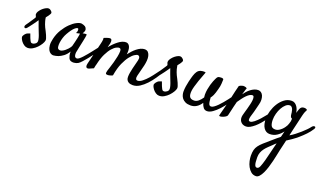

<svg xmlns="http://www.w3.org/2000/svg" viewBox="-85 -1008 3490 2063"><g transform="rotate(20 1660.0 23.0)"><path d="M137.7 -33.2Q143.6 -29.3 152.8 -29.3Q162.1 -29.3 171.4 -33.2Q180.7 -37.1 189 -43.9Q197.3 -50.8 201.2 -61.5Q205.1 -72.3 201.2 -92.3Q197.3 -112.3 189 -135.3Q180.7 -158.2 170.9 -181.6Q161.1 -205.1 154.3 -224.6Q148.4 -239.3 144.5 -252Q140.6 -262.7 137.2 -272.9Q133.8 -283.2 131.8 -287.1Q127 -279.3 114.7 -261.7Q102.5 -244.1 88.4 -225.1Q74.2 -206.1 61.5 -189.9Q48.8 -173.8 43.9 -168Q36.1 -159.2 28.8 -157.7Q21.5 -156.2 16.6 -160.6Q11.7 -165 11.2 -173.3Q10.7 -181.6 18.6 -193.4Q24.4 -201.2 36.1 -218.3Q47.9 -235.4 59.6 -253.4Q71.3 -271.5 81.1 -285.6Q90.8 -299.8 91.8 -302.7Q93.8 -310.5 86.4 -323.2Q79.1 -335.9 84 -352.5Q87.9 -366.2 101.6 -384.3Q115.2 -402.3 133.8 -417Q152.3 -431.6 171.9 -439Q191.4 -446.3 207 -438.5Q219.7 -430.7 227.5 -421.4Q235.4 -412.1 233.4 -402.3Q231.4 -397.5 227.5 -389.6Q223.6 -381.8 215.8 -370.6Q208 -359.4 193.4 -341.8Q196.3 -319.3 201.7 -300.8Q207 -282.2 211.9 -268.6Q217.8 -252 224.6 -238.3Q233.4 -220.7 243.2 -202.1Q252.9 -183.6 260.7 -165.5Q268.6 -147.5 273.4 -131.8Q278.3 -116.2 276.4 -105.5Q273.4 -88.9 259.3 -65.4Q245.1 -42 224.1 -20Q203.1 2 176.3 17.6Q149.4 33.2 120.1 33.2Q99.6 33.2 80.6 20.5Q61.5 7.8 48.3 -9.3Q35.2 -26.4 28.8 -43Q22.5 -59.6 27.3 -68.4Q33.2 -80.1 38.1 -86.9Q43 -93.8 52.7 -102.5Q56.6 -105.5 62.5 -109.4Q67.4 -112.3 76.2 -115.2Q85 -118.2 96.7 -122.1Q106.4 -91.8 114.3 -74.7Q122.1 -57.6 127 -47.9Q132.8 -37.1 137.7 -33.2Z M852.5 -194.3Q838.9 -174.8 817.4 -146Q795.9 -117.2 772.9 -88.4Q750 -59.6 728 -35.6Q706.1 -11.7 691.4 -2Q681.6 3.9 668.9 7.8Q656.2 11.7 643.1 12.7Q629.9 13.7 618.2 11.2Q606.4 8.8 597.7 2.9Q588.9 -3.9 583 -16.6Q578.1 -27.3 573.7 -44.9Q569.3 -62.5 570.3 -88.9Q546.9 -49.8 518.6 -28.8Q490.2 -7.8 464.8 2Q435.5 12.7 406.2 14.6Q392.6 14.6 377 5.4Q361.3 -3.9 350.6 -23.9Q339.8 -43.9 336.9 -75.7Q334 -107.4 344.7 -151.4Q358.4 -210.9 388.2 -259.8Q418 -308.6 453.1 -343.3Q488.3 -377.9 522.5 -395.5Q556.6 -413.1 579.1 -411.1Q605.5 -406.2 622.1 -395.5Q635.7 -385.7 640.1 -366.7Q644.5 -347.7 624 -316.4Q637.7 -319.3 647 -320.3Q656.2 -321.3 661.1 -321.3Q667 -321.3 668.9 -320.3Q669.9 -318.4 669.9 -312Q669.9 -305.7 667 -289.1Q664.1 -272.5 658.2 -244.1Q652.3 -215.8 642.6 -170.9Q640.6 -162.1 639.2 -154.8Q637.7 -147.5 636.2 -140.1Q634.8 -132.8 632.8 -123Q630.9 -113.3 627.9 -98.6Q627 -89.8 627.4 -79.6Q627.9 -69.3 630.9 -60.5Q633.8 -51.8 640.1 -46.4Q646.5 -41 658.2 -41Q668 -41 683.6 -53.2Q699.2 -65.4 716.8 -84.5Q734.4 -103.5 753.4 -126.5Q772.5 -149.4 789.1 -170.9Q805.7 -192.4 818.8 -209Q832 -225.6 837.9 -233.4Q845.7 -242.2 853.5 -243.7Q861.3 -245.1 865.2 -239.3Q869.1 -233.4 866.7 -221.7Q864.3 -210 852.5 -194.3ZM566.4 -151.4Q571.3 -170.9 578.1 -197.3Q585 -223.6 589.8 -248Q594.7 -272.5 597.2 -288.6Q599.6 -304.7 595.7 -303.7Q590.8 -302.7 585 -300.8Q580.1 -298.8 572.3 -297.9Q564.5 -296.9 556.6 -294.9Q564.5 -310.5 565.9 -320.8Q567.4 -331.1 566.4 -336.9Q565.4 -343.8 562.5 -347.7Q551.8 -356.4 524.9 -333.5Q498 -310.5 462.9 -249Q448.2 -223.6 439.5 -194.8Q430.7 -166 427.2 -140.6Q423.8 -115.2 425.8 -96.2Q427.7 -77.1 433.6 -71.3Q444.3 -60.5 458 -61Q471.7 -61.5 485.8 -68.8Q500 -76.2 514.2 -87.9Q528.3 -99.6 539.6 -112.3Q550.8 -125 558.1 -135.7Q565.4 -146.5 566.4 -151.4Z M1242.2 -44.9Q1242.2 -65.4 1246.6 -91.8Q1251 -118.2 1257.8 -146Q1264.6 -173.8 1271.5 -200.2Q1278.3 -226.6 1283.2 -247.1Q1289.1 -272.5 1282.2 -286.1Q1275.4 -299.8 1258.8 -299.8Q1251 -299.8 1228 -286.1Q1205.1 -272.5 1178.2 -238.8Q1151.4 -205.1 1125.5 -147.9Q1099.6 -90.8 1085 -2.9Q1066.4 6.8 1049.8 9.8Q1041 11.7 1034.2 12.7Q1014.6 13.7 1008.8 6.3Q1002.9 -1 1010.7 -29.3Q1014.6 -43 1024.9 -73.2Q1035.2 -103.5 1044.9 -139.2Q1054.7 -174.8 1062 -210.4Q1069.3 -246.1 1069.3 -272.5Q1069.3 -291 1063 -297.9Q1056.6 -304.7 1044.9 -304.7Q1036.1 -304.7 1015.6 -294.9Q995.1 -285.2 969.7 -256.8Q944.3 -228.5 919.4 -178.2Q894.5 -127.9 877 -47.9V-49.8Q875 -42 873 -34.2Q871.1 -27.3 870.1 -19.5Q869.1 -11.7 867.2 -4.9L818.4 16.6Q813.5 18.6 806.2 19.5Q798.8 20.5 792.5 17.1Q786.1 13.7 783.2 2.9Q780.3 -7.8 785.2 -29.3L846.7 -284.2Q849.6 -296.9 851.6 -308.6Q853.5 -319.3 854 -329.6Q854.5 -339.8 852.5 -346.7Q869.1 -354.5 881.8 -358.4Q894.5 -362.3 902.3 -364.3Q912.1 -367.2 918.9 -367.2Q950.2 -367.2 939.5 -313.5Q935.5 -297.9 927.7 -267.6Q946.3 -291 967.3 -312Q988.3 -333 1009.8 -349.6Q1031.2 -366.2 1053.2 -376Q1075.2 -385.7 1096.7 -385.7Q1113.3 -385.7 1124.5 -376Q1135.7 -366.2 1142.1 -350.1Q1148.4 -334 1149.4 -312Q1150.4 -290 1147.5 -266.6Q1163.1 -287.1 1182.1 -308.1Q1201.2 -329.1 1222.2 -345.7Q1243.2 -362.3 1265.6 -373Q1288.1 -383.8 1310.5 -383.8Q1336.9 -383.8 1351.1 -368.2Q1365.2 -352.5 1370.6 -328.1Q1376 -303.7 1373.5 -275.4Q1371.1 -247.1 1365.2 -220.7L1332 -88.9Q1321.3 -40 1352.5 -40Q1377 -40 1406.2 -63.5Q1435.5 -86.9 1463.4 -119.1Q1491.2 -151.4 1515.6 -185.5Q1540 -219.7 1556.6 -240.2Q1562.5 -247.1 1568.8 -248Q1575.2 -249 1579.6 -245.6Q1584 -242.2 1584.5 -234.4Q1585 -226.6 1579.1 -214.8Q1559.6 -180.7 1531.2 -139.2Q1502.9 -97.7 1469.2 -61.5Q1435.5 -25.4 1397.5 -1Q1359.4 23.4 1318.4 23.4Q1304.7 23.4 1291.5 20.5Q1278.3 17.6 1267.1 9.8Q1255.9 2 1249 -11.2Q1242.2 -24.4 1242.2 -44.9Z M1642.6 -33.2Q1648.4 -29.3 1657.7 -29.3Q1667 -29.3 1676.3 -33.2Q1685.5 -37.1 1693.8 -43.9Q1702.1 -50.8 1706.1 -61.5Q1710 -72.3 1706.1 -92.3Q1702.1 -112.3 1693.8 -135.3Q1685.5 -158.2 1675.8 -181.6Q1666 -205.1 1659.2 -224.6Q1653.3 -239.3 1649.4 -252Q1645.5 -262.7 1642.1 -272.9Q1638.7 -283.2 1636.7 -287.1Q1631.8 -279.3 1619.6 -261.7Q1607.4 -244.1 1593.3 -225.1Q1579.1 -206.1 1566.4 -189.9Q1553.7 -173.8 1548.8 -168Q1541 -159.2 1533.7 -157.7Q1526.4 -156.2 1521.5 -160.6Q1516.6 -165 1516.1 -173.3Q1515.6 -181.6 1523.4 -193.4Q1529.3 -201.2 1541 -218.3Q1552.7 -235.4 1564.5 -253.4Q1576.2 -271.5 1585.9 -285.6Q1595.7 -299.8 1596.7 -302.7Q1598.6 -310.5 1591.3 -323.2Q1584 -335.9 1588.9 -352.5Q1592.8 -366.2 1606.4 -384.3Q1620.1 -402.3 1638.7 -417Q1657.2 -431.6 1676.8 -439Q1696.3 -446.3 1711.9 -438.5Q1724.6 -430.7 1732.4 -421.4Q1740.2 -412.1 1738.3 -402.3Q1736.3 -397.5 1732.4 -389.6Q1728.5 -381.8 1720.7 -370.6Q1712.9 -359.4 1698.2 -341.8Q1701.2 -319.3 1706.5 -300.8Q1711.9 -282.2 1716.8 -268.6Q1722.7 -252 1729.5 -238.3Q1738.3 -220.7 1748 -202.1Q1757.8 -183.6 1765.6 -165.5Q1773.4 -147.5 1778.3 -131.8Q1783.2 -116.2 1781.2 -105.5Q1778.3 -88.9 1764.2 -65.4Q1750 -42 1729 -20Q1708 2 1681.2 17.6Q1654.3 33.2 1625 33.2Q1604.5 33.2 1585.4 20.5Q1566.4 7.8 1553.2 -9.3Q1540 -26.4 1533.7 -43Q1527.3 -59.6 1532.2 -68.4Q1538.1 -80.1 1543 -86.9Q1547.9 -93.8 1557.6 -102.5Q1561.5 -105.5 1567.4 -109.4Q1572.3 -112.3 1581.1 -115.2Q1589.8 -118.2 1601.6 -122.1Q1611.3 -91.8 1619.1 -74.7Q1627 -57.6 1631.8 -47.9Q1637.7 -37.1 1642.6 -33.2Z M1977.5 15.6Q1940.4 15.6 1917 3.9Q1893.6 -7.8 1880.4 -24.9Q1867.2 -42 1861.8 -62Q1856.4 -82 1856.4 -98.6Q1856.4 -127.9 1861.3 -160.6Q1866.2 -193.4 1873 -221.2Q1879.9 -249 1885.3 -268.6Q1890.6 -288.1 1892.6 -293Q1901.4 -321.3 1915.5 -342.3Q1929.7 -363.3 1955.1 -371.1Q1964.8 -373 1975.6 -375Q1984.4 -376 1993.7 -376Q2002.9 -376 2010.7 -373Q1984.4 -305.7 1969.2 -260.7Q1954.1 -215.8 1946.3 -187.5Q1937.5 -155.3 1935.5 -135.7Q1930.7 -91.8 1943.4 -69.3Q1956.1 -46.9 1995.1 -46.9Q2020.5 -46.9 2043.9 -65.9Q2067.4 -85 2086.9 -115.2Q2084 -130.9 2084 -147.5Q2084 -178.7 2089.4 -208.5Q2094.7 -238.3 2102.1 -264.2Q2109.4 -290 2117.7 -310.5Q2126 -331.1 2131.8 -342.8Q2142.6 -366.2 2151.4 -371.6Q2160.2 -377 2179.7 -377.9Q2187.5 -378.9 2192.9 -378.4Q2198.2 -377.9 2202.1 -377Q2213.9 -374 2213.9 -365.2Q2213.9 -349.6 2211.9 -318.4Q2210 -287.1 2200.2 -253.9Q2193.4 -226.6 2187 -207.5Q2180.7 -188.5 2174.8 -175.3Q2168.9 -162.1 2163.1 -153.8Q2157.2 -145.5 2152.3 -138.7Q2154.3 -109.4 2157.2 -91.8Q2160.2 -74.2 2164.6 -64.9Q2168.9 -55.7 2175.3 -52.2Q2181.6 -48.8 2189.5 -48.8Q2203.1 -48.8 2221.7 -62Q2240.2 -75.2 2260.3 -95.2Q2280.3 -115.2 2300.3 -139.2Q2320.3 -163.1 2336.9 -184.6Q2353.5 -206.1 2365.2 -222.2Q2377 -238.3 2379.9 -242.2Q2386.7 -251 2393.1 -252.9Q2399.4 -254.9 2403.3 -251.5Q2407.2 -248 2407.7 -240.7Q2408.2 -233.4 2403.3 -224.6Q2383.8 -187.5 2355 -146Q2326.2 -104.5 2293.5 -69.3Q2260.7 -34.2 2227.5 -10.7Q2194.3 12.7 2165 12.7Q2138.7 12.7 2123.5 -5.4Q2108.4 -23.4 2097.7 -57.6Q2075.2 -22.5 2044.9 -3.4Q2014.6 15.6 1977.5 15.6Z M2615.2 24.4Q2592.8 24.4 2576.7 16.1Q2560.5 7.8 2550.8 -5.9Q2541 -19.5 2538.1 -37.6Q2535.2 -55.7 2540 -76.2Q2543 -89.8 2549.8 -112.8Q2556.6 -135.7 2564 -162.6Q2571.3 -189.5 2577.6 -216.3Q2584 -243.2 2585.9 -265.1Q2587.9 -287.1 2584 -301.3Q2580.1 -315.4 2567.4 -315.4Q2551.8 -315.4 2535.2 -305.2Q2518.6 -294.9 2501.5 -277.3Q2484.4 -259.8 2467.3 -236.8Q2450.2 -213.9 2433.6 -189.5Q2424.8 -156.2 2418.9 -131.3Q2413.1 -106.4 2408.7 -86.4Q2404.3 -66.4 2400.4 -51.3Q2396.5 -36.1 2393.6 -22.5Q2390.6 -12.7 2376 -3.4Q2361.3 5.9 2344.7 11.7Q2328.1 17.6 2315.9 17.6Q2303.7 17.6 2305.7 8.8Q2306.6 2.9 2312 -17.6Q2317.4 -38.1 2324.7 -65.9Q2332 -93.8 2339.8 -125Q2347.7 -156.2 2354.5 -184.6Q2359.4 -207 2365.2 -234.4Q2370.1 -257.8 2377.4 -289.1Q2384.8 -320.3 2394.5 -357.4Q2401.4 -363.3 2408.7 -366.7Q2416 -370.1 2423.8 -372.1Q2431.6 -375 2440.4 -376Q2448.2 -376 2456.1 -375Q2462.9 -374 2470.2 -371.6Q2477.5 -369.1 2483.4 -364.3Q2480.5 -357.4 2476.6 -345.2Q2472.7 -333 2468.8 -319.3Q2464.8 -303.7 2459 -287.1Q2471.7 -304.7 2487.8 -322.8Q2503.9 -340.8 2522.9 -355.5Q2542 -370.1 2563.5 -379.4Q2585 -388.7 2607.4 -388.7Q2626 -388.7 2640.6 -377.9Q2655.3 -367.2 2663.6 -348.1Q2671.9 -329.1 2673.3 -302.7Q2674.8 -276.4 2666 -245.1L2655.3 -202.1Q2650.4 -181.6 2643.1 -153.8Q2635.7 -126 2625 -92.8Q2619.1 -71.3 2620.6 -55.7Q2622.1 -40 2639.6 -40Q2657.2 -40 2684.1 -61.5Q2710.9 -83 2738.3 -113.3Q2765.6 -143.6 2790 -175.3Q2814.5 -207 2827.1 -226.6Q2835.9 -239.3 2843.8 -243.2Q2851.6 -247.1 2856 -244.1Q2860.4 -241.2 2860.4 -231Q2860.4 -220.7 2852.5 -205.1Q2845.7 -191.4 2831.5 -168.9Q2817.4 -146.5 2797.9 -121.1Q2778.3 -95.7 2755.9 -69.8Q2733.4 -43.9 2709 -22.9Q2684.6 -2 2660.6 11.2Q2636.7 24.4 2615.2 24.4Z M3044.9 139.6Q3040 163.1 3032.7 198.2Q3025.4 233.4 3016.1 272.5Q3006.8 311.5 2994.6 350.1Q2982.4 388.7 2967.8 419.4Q2953.1 450.2 2935.5 469.7Q2918 489.3 2896.5 489.3Q2864.3 489.3 2841.3 470.2Q2818.4 451.2 2802.7 422.4Q2787.1 393.6 2779.8 360.4Q2772.5 327.1 2772.5 298.8Q2772.5 259.8 2779.3 233.9Q2786.1 208 2803.2 184.6Q2820.3 161.1 2849.6 134.8Q2878.9 108.4 2924.8 69.3Q2947.3 49.8 2967.8 32.2Q2988.3 14.6 3006.8 0Q3011.7 -19.5 3016.1 -36.6Q3020.5 -53.7 3023.4 -67.4Q2998 -33.2 2962.4 -9.8Q2926.8 13.7 2880.9 13.7Q2838.9 13.7 2813 -23.9Q2787.1 -61.5 2787.1 -134.8Q2787.1 -170.9 2800.8 -217.8Q2814.5 -264.6 2839.8 -305.7Q2865.2 -346.7 2902.3 -375Q2939.5 -403.3 2985.4 -403.3Q3006.8 -403.3 3022.5 -392.6Q3038.1 -381.8 3048.8 -365.7Q3059.6 -349.6 3065.4 -331.5Q3071.3 -313.5 3074.2 -297.9Q3076.2 -303.7 3077.1 -310.1Q3078.1 -316.4 3080.1 -321.3Q3089.8 -354.5 3102.1 -366.7Q3114.3 -378.9 3138.7 -378.9Q3152.3 -378.9 3161.6 -374Q3170.9 -369.1 3170.9 -365.2Q3166 -354.5 3163.1 -348.6Q3160.2 -342.8 3157.2 -336.4Q3154.3 -330.1 3151.4 -320.3Q3148.4 -310.5 3143.6 -292Q3141.6 -285.2 3136.2 -260.3Q3130.9 -235.4 3122.6 -201.2Q3114.3 -167 3105 -126Q3095.7 -85 3086.9 -45.9Q3114.3 -61.5 3143.6 -84Q3172.9 -106.4 3199.2 -129.9Q3225.6 -153.3 3246.1 -174.3Q3266.6 -195.3 3276.4 -209Q3284.2 -220.7 3293.9 -225.6Q3303.7 -230.5 3311 -229Q3318.4 -227.5 3319.8 -220.2Q3321.3 -212.9 3313.5 -200.2Q3291 -164.1 3258.8 -130.4Q3226.6 -96.7 3192.9 -67.9Q3159.2 -39.1 3127.4 -17.1Q3095.7 4.9 3073.2 18.6Q3063.5 62.5 3056.6 89.8Q3049.8 117.2 3044.9 139.6ZM2921.9 -52.7Q2942.4 -52.7 2960.4 -63.5Q2978.5 -74.2 2993.2 -88.4Q3007.8 -102.5 3017.6 -117.2Q3027.3 -131.8 3032.2 -140.6Q3036.1 -149.4 3041.5 -164.1Q3046.9 -178.7 3049.8 -192.4Q3052.7 -206.1 3052.2 -216.8Q3051.8 -227.5 3044.9 -228.5Q3039.1 -229.5 3035.6 -236.3Q3032.2 -243.2 3030.3 -252Q3028.3 -260.7 3027.8 -269.5Q3027.3 -278.3 3026.4 -285.2Q3021.5 -319.3 3009.8 -335Q2998 -350.6 2983.4 -350.6Q2959 -350.6 2937 -331.1Q2915 -311.5 2897.9 -280.8Q2880.9 -250 2871.1 -213.4Q2861.3 -176.8 2861.3 -143.6Q2861.3 -102.5 2873 -77.6Q2884.8 -52.7 2921.9 -52.7ZM2877 400.4Q2896.5 400.4 2908.7 371.6Q2920.9 342.8 2934.6 293Q2937.5 281.2 2942.9 259.3Q2948.2 237.3 2955.6 209Q2962.9 180.7 2970.7 147.9Q2978.5 115.2 2987.3 82Q2979.5 88.9 2971.2 96.2Q2962.9 103.5 2954.1 113.3Q2932.6 133.8 2912.6 152.8Q2892.6 171.9 2877 192.9Q2861.3 213.9 2852.1 238.3Q2842.8 262.7 2842.8 294.9Q2842.8 327.1 2845.2 347.7Q2847.7 368.2 2852.1 379.9Q2856.4 391.6 2862.8 396Q2869.1 400.4 2877 400.4Z"/></g></svg>

Font: Satisfy
Style: Regular
Weight: 400
Designer: Font Diner, Inc
Foundry: Font Diner, Inc
Version: Version 1.001